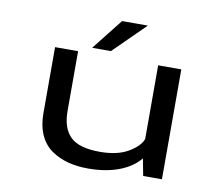

<svg xmlns="http://www.w3.org/2000/svg" viewBox="-76 -760 1001 862"><g transform="rotate(10 425.0 -329.0)"><path d="M301.5 -527 413 -668.5H530.5L387 -527ZM376.5 10Q327 10 286 -0.8Q245 -11.5 210.5 -34.8Q176 -58 156.5 -100Q137 -142 137 -199.5V-501H242V-228Q242 -150.5 281.5 -111.8Q321 -73 415.5 -73Q495.5 -73 544.8 -101.8Q594 -130.5 607 -164.5V-501H712.5V0H627L612 -77.5Q579 -36.5 518.5 -13.2Q458 10 376.5 10Z"/></g></svg>

Font: League Mono Wide
Style: Regular
Weight: 400
Width: 8
Designer: Tyler Finck
Foundry: The League of Moveable Type / Tyler Finck
Version: Version 2.210